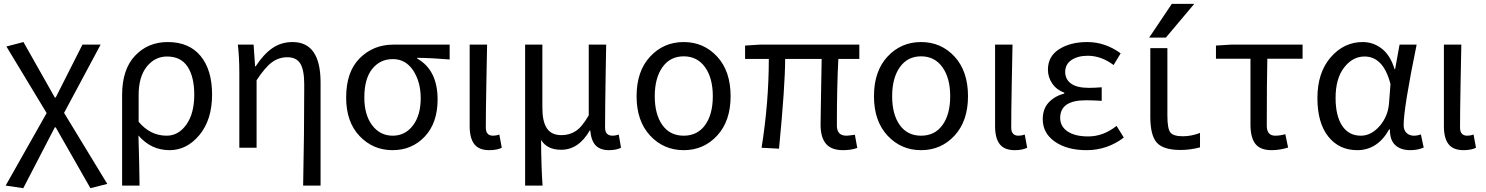

<svg xmlns="http://www.w3.org/2000/svg" viewBox="-20 -778 7823 1011"><path d="M102.5 212.9 9.8 199.2 225.6 -182.6 13.7 -533.2 103.5 -556.6 268.6 -264.6H273.4L414.1 -543H509.8L317.4 -183.6L544.9 190.4L456.1 212.9L273.4 -107.4H268.6Z M623 199.2V-278.3Q623 -412.1 690.9 -484.4Q758.8 -556.6 863.3 -556.6Q975.6 -556.6 1036.1 -483.4Q1096.7 -410.2 1096.7 -280.3Q1096.7 -147.5 1030.3 -67.4Q963.9 12.7 873 12.7Q775.4 12.7 709 -64.5Q713.9 95.7 714.8 199.2ZM857.4 -63.5Q919.9 -63.5 961.4 -122.1Q1002.9 -180.7 1002.9 -279.3Q1002.9 -373 967.8 -426.8Q932.6 -480.5 859.4 -480.5Q795.9 -480.5 752.9 -427.2Q710 -374 710 -276.4V-136.7Q771.5 -63.5 857.4 -63.5Z M1668 199.2H1576.2Q1582 -66.4 1582 -332Q1582 -409.2 1561.5 -442.9Q1541 -476.6 1493.2 -476.6Q1448.2 -476.6 1412.1 -450.2Q1376 -423.8 1331.1 -355.5V0H1240.2V-393.6Q1240.2 -478.5 1232.4 -543H1315.4L1323.2 -428.7H1326.2Q1369.1 -494.1 1415.5 -525.4Q1461.9 -556.6 1520.5 -556.6Q1668 -556.6 1668 -343.8Z M1802.7 -264.6Q1802.7 -400.4 1874.5 -471.7Q1946.3 -543 2050.8 -543H2347.7V-464.8Q2254.9 -472.7 2176.8 -473.6V-469.7Q2284.2 -409.2 2284.2 -253.9Q2284.2 -130.9 2216.8 -59.1Q2149.4 12.7 2046.9 12.7Q1944.3 12.7 1873.5 -61.5Q1802.7 -135.7 1802.7 -264.6ZM2047.9 -63.5Q2113.3 -63.5 2154.3 -117.2Q2195.3 -170.9 2195.3 -260.7Q2195.3 -346.7 2155.8 -406.7Q2116.2 -466.8 2048.8 -466.8Q1981.4 -466.8 1939.9 -415Q1898.4 -363.3 1898.4 -264.6Q1898.4 -172.9 1939.9 -118.2Q1981.4 -63.5 2047.9 -63.5Z M2556.6 12.7Q2502 12.7 2477.5 -19Q2453.1 -50.8 2453.1 -113.3V-543H2544.9Q2543.9 -501 2541 -341.8Q2538.1 -182.6 2538.1 -106.4Q2538.1 -63.5 2576.2 -63.5Q2591.8 -63.5 2609.4 -69.3L2622.1 0Q2596.7 12.7 2556.6 12.7Z M2745.1 199.2V-543H2835.9V-210Q2835.9 -137.7 2859.9 -102.1Q2883.8 -66.4 2936.5 -66.4Q2978.5 -66.4 3011.7 -87.9Q3044.9 -109.4 3080.1 -170.9V-543H3171.9Q3170.9 -493.2 3169.4 -401.4Q3168 -309.6 3167 -236.8Q3166 -164.1 3166 -106.4Q3166 -63.5 3206.1 -63.5Q3219.7 -63.5 3238.3 -69.3L3250 0Q3224.6 12.7 3186.5 12.7Q3140.6 12.7 3116.7 -12.2Q3092.8 -37.1 3087.9 -91.8H3085.9Q3027.3 10.7 2934.6 10.7Q2861.3 10.7 2829.1 -41Q2830.1 105.5 2836.9 199.2Z M3332 -271.5Q3332 -403.3 3403.3 -480Q3474.6 -556.6 3580.1 -556.6Q3685.5 -556.6 3756.3 -480Q3827.1 -403.3 3827.1 -271.5Q3827.1 -140.6 3756.3 -64Q3685.5 12.7 3580.1 12.7Q3474.6 12.7 3403.3 -64Q3332 -140.6 3332 -271.5ZM3467.8 -119.6Q3507.8 -63.5 3580.1 -63.5Q3652.3 -63.5 3692.9 -119.6Q3733.4 -175.8 3733.4 -271.5Q3733.4 -367.2 3692.4 -424.3Q3651.4 -481.4 3580.1 -481.4Q3508.8 -481.4 3468.3 -424.3Q3427.7 -367.2 3427.7 -271.5Q3427.7 -175.8 3467.8 -119.6Z M4418.9 12.7Q4357.4 12.7 4329.1 -21Q4300.8 -54.7 4300.8 -122.1Q4300.8 -148.4 4303.2 -276.4Q4305.7 -404.3 4306.6 -467.8H4114.3Q4114.3 -328.1 4082 4.9L3990.2 0Q4028.3 -239.3 4028.3 -467.8H3903.3V-538.1L3980.5 -543H4504.9V-467.8H4394.5Q4386.7 -326.2 4386.7 -116.2Q4386.7 -63.5 4437.5 -63.5Q4445.3 -63.5 4481.4 -68.4L4494.1 1Q4461.9 12.7 4418.9 12.7Z M4582 -271.5Q4582 -403.3 4653.3 -480Q4724.6 -556.6 4830.1 -556.6Q4935.5 -556.6 5006.3 -480Q5077.1 -403.3 5077.1 -271.5Q5077.1 -140.6 5006.3 -64Q4935.5 12.7 4830.1 12.7Q4724.6 12.7 4653.3 -64Q4582 -140.6 4582 -271.5ZM4717.8 -119.6Q4757.8 -63.5 4830.1 -63.5Q4902.3 -63.5 4942.9 -119.6Q4983.4 -175.8 4983.4 -271.5Q4983.4 -367.2 4942.4 -424.3Q4901.4 -481.4 4830.1 -481.4Q4758.8 -481.4 4718.3 -424.3Q4677.7 -367.2 4677.7 -271.5Q4677.7 -175.8 4717.8 -119.6Z M5323.2 12.7Q5268.6 12.7 5244.1 -19Q5219.7 -50.8 5219.7 -113.3V-543H5311.5Q5310.5 -501 5307.6 -341.8Q5304.7 -182.6 5304.7 -106.4Q5304.7 -63.5 5342.8 -63.5Q5358.4 -63.5 5376 -69.3L5388.7 0Q5363.3 12.7 5323.2 12.7Z M5701.2 12.7Q5599.6 12.7 5535.2 -31.7Q5470.7 -76.2 5470.7 -150.4Q5470.7 -205.1 5502.4 -238.8Q5534.2 -272.5 5584 -285.2V-290Q5543.9 -304.7 5521 -337.9Q5498 -371.1 5498 -411.1Q5498 -481.4 5557.1 -519Q5616.2 -556.6 5705.1 -556.6Q5799.8 -556.6 5880.9 -497.1L5843.8 -435.5Q5778.3 -484.4 5708 -484.4Q5655.3 -484.4 5622.1 -461.9Q5588.9 -439.5 5588.9 -399.4Q5588.9 -360.4 5619.6 -337.9Q5650.4 -315.4 5713.9 -315.4Q5742.2 -315.4 5781.2 -318.4V-247.1Q5734.4 -250 5697.3 -250Q5562.5 -250 5562.5 -157.2Q5562.5 -112.3 5601.6 -85.9Q5640.6 -59.6 5710 -59.6Q5790 -59.6 5859.4 -115.2L5897.5 -53.7Q5810.5 12.7 5701.2 12.7Z M6150.4 -757.8H6268.6L6119.1 -580.1H6031.2ZM6127 -169.9Q6127 -100.6 6142.6 -80.6Q6158.2 -60.5 6209 -60.5Q6252.9 -60.5 6298.8 -78.1V-2Q6247.1 11.7 6196.3 11.7Q6106.4 11.7 6071.8 -26.4Q6037.1 -64.5 6037.1 -163.1V-524.4H6127Z M6675.8 12.7Q6616.2 12.7 6590.3 -20.5Q6564.5 -53.7 6564.5 -122.1V-468.8H6382.8V-538.1L6460.9 -543H6838.9V-468.8H6653.3Q6650.4 -345.7 6650.4 -116.2Q6650.4 -63.5 6695.3 -63.5Q6719.7 -63.5 6748 -71.3L6762.7 -1Q6717.8 12.7 6675.8 12.7Z M7127 12.7Q7031.2 12.7 6974.1 -59.1Q6917 -130.9 6917 -261.7Q6917 -395.5 6986.8 -476.1Q7056.6 -556.6 7155.3 -556.6Q7210.9 -556.6 7255.9 -522Q7300.8 -487.3 7323.2 -414.1H7326.2L7349.6 -543H7439.5Q7371.1 -210 7371.1 -119.1Q7371.1 -92.8 7386.2 -78.1Q7401.4 -63.5 7424.8 -63.5Q7443.4 -63.5 7461.9 -70.3L7476.6 -1Q7445.3 12.7 7406.2 12.7Q7355.5 12.7 7326.7 -14.2Q7297.9 -41 7298.8 -96.7H7294.9Q7233.4 12.7 7127 12.7ZM7145.5 -63.5Q7200.2 -63.5 7244.1 -113.8Q7288.1 -164.1 7293.9 -232.4L7301.8 -335Q7264.6 -480.5 7165 -480.5Q7102.5 -480.5 7057.6 -422.4Q7012.7 -364.3 7012.7 -262.7Q7012.7 -168 7047.4 -115.7Q7082 -63.5 7145.5 -63.5Z M7686.5 12.7Q7631.8 12.7 7607.4 -19Q7583 -50.8 7583 -113.3V-543H7674.8Q7673.8 -501 7670.9 -341.8Q7668 -182.6 7668 -106.4Q7668 -63.5 7706.1 -63.5Q7721.7 -63.5 7739.3 -69.3L7752 0Q7726.6 12.7 7686.5 12.7Z"/></svg>

Font: Gen Shin Gothic Regular
Style: Regular
Weight: 400
Designer: [Source Han Sans]
Ryoko NISHIZUKA  (kana & ideographs); Paul D. Hunt (Latin, Greek & Cyrillic); Wenlong ZHANG  (bopomofo
Version: Version 1.002.20150607